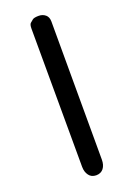

<svg xmlns="http://www.w3.org/2000/svg" viewBox="-187 -906 795 1151"><g transform="rotate(-20 210.5 -330.5)"><path d="M216.8 -838.9Q188.5 -838.4 179.4 -830.8Q170.4 -823.2 161.4 -815.7Q152.3 -808.1 152.3 -780.8L154.3 100.6Q154.3 133.8 170.9 155.8Q186.5 177.2 216.8 177.7Q247.6 177.7 264.2 156.2Q280.3 135.3 280.3 101.1L279.3 -780.8Q279.3 -809.1 262.2 -823.7Q243.7 -839.4 216.8 -838.9Z"/></g></svg>

Font: Comic Relief
Style: Bold
Weight: 700
Designer: Jeff Davis
Foundry: Loudifier
Version: Version 1.200; ttfautohint (v1.8.4.7-5d5b)